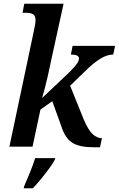

<svg xmlns="http://www.w3.org/2000/svg" viewBox="-20 -780 632 1021"><path d="M476 3Q406 3 368.5 -18.5Q331 -40 311 -95L258 -242L195 -197L153 0H30L161 -620Q169 -657 169 -671Q169 -697 155.5 -704.5Q142 -712 117 -712H100L109 -760H318L261 -500Q247 -433 234 -375Q221 -317 204 -259L347 -394Q379 -426 389.5 -442Q400 -458 400 -469Q400 -490 357 -490L366 -536H592L582 -490Q549 -490 511.5 -466.5Q474 -443 427 -396L353 -324L426 -143Q450 -87 473.5 -66Q497 -45 522 -45L512 3ZM109 209Q124 175 140 135.5Q156 96 167 61H274L271 70Q260 91 240 118Q220 145 197.5 172.5Q175 200 155 221H106Z"/></svg>

Font: Noto Serif SemiCondensed SemiBold
Style: Italic
Weight: 600
Width: 4
Italic angle: -12°
Designer: Monotype Design Team
Foundry: Monotype Imaging Inc.
Version: Version 2.014; ttfautohint (v1.8.4.7-5d5b)